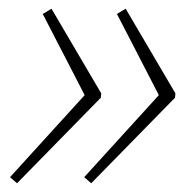

<svg xmlns="http://www.w3.org/2000/svg" viewBox="-20 -461 441 440"><path d="M268 -441 382 -247 381 -237 189 -41 173 -55 344 -243 248 -429ZM98 -441 212 -247 211 -237 19 -41 3 -55 174 -243 78 -429Z"/></svg>

Font: Piazzolla SC Thin
Style: Italic
Weight: 100
Italic angle: -11.3°
Designer: Juan Pablo del Peral
Foundry: Huerta Tipografica
Version: Version 1.330